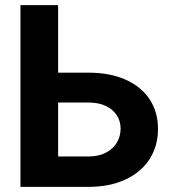

<svg xmlns="http://www.w3.org/2000/svg" viewBox="-20 -727 671 747"><path d="M594.7 -225.6Q594.7 -158.7 561.8 -107.7Q528.8 -56.6 467.5 -28.3Q406.2 0 324.2 0H59.6V-707H206.1V-444.3H324.2Q406.7 -444.3 467.8 -417.5Q528.8 -390.6 561.8 -341.1Q594.7 -291.5 594.7 -225.6ZM324.2 -118.2Q363.3 -118.2 391.6 -132.8Q419.9 -147.5 434.6 -172.1Q449.2 -196.8 449.2 -226.6Q449.2 -255.4 434.6 -278.3Q419.9 -301.3 391.8 -314.7Q363.8 -328.1 324.2 -328.1H206.1V-118.2Z"/></svg>

Font: Pretendard
Style: Bold
Weight: 700
Designer: Base glyphs from Inter by Rasmus Andersson; Hangeul glyphs from Noto Sans CJK(Source Han Sans) by Jang Soo-young and Kan
Foundry: Kil Hyung-jin
Version: Version 1.309